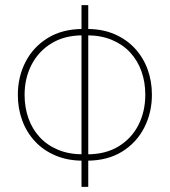

<svg xmlns="http://www.w3.org/2000/svg" viewBox="-20 -731 665 751"><path d="M319.3 -102.5H304.7Q244.6 -102.5 197.3 -122.6Q149.9 -142.6 116.9 -178Q84 -213.4 66.9 -260Q49.8 -306.6 49.8 -359.9Q49.8 -430.7 80.1 -489.3Q110.4 -547.9 167.5 -582.8Q224.6 -617.7 304.7 -617.7H320.3Q380.4 -617.7 427.2 -597.7Q474.1 -577.6 507.1 -542.2Q540 -506.8 557.1 -460.4Q574.2 -414.1 574.2 -360.8Q574.2 -290 543.9 -231.2Q513.7 -172.4 456.8 -137.5Q399.9 -102.5 319.3 -102.5ZM304.7 -127.4H320.8Q393.1 -127.4 443.8 -158.4Q494.6 -189.5 521.5 -242.2Q548.3 -294.9 548.3 -360.8Q548.3 -410.2 533.2 -452.4Q518.1 -494.6 488.8 -526.1Q459.5 -557.6 417 -575.2Q374.5 -592.8 320.3 -592.8H304.7Q232.4 -592.8 181.4 -561.5Q130.4 -530.3 103.3 -477.5Q76.2 -424.8 76.2 -359.9Q76.2 -310.5 91.3 -268.1Q106.4 -225.6 135.7 -194.1Q165 -162.6 207.5 -145Q250 -127.4 304.7 -127.4ZM325.2 -710.9V0H298.8V-710.9Z"/></svg>

Font: Roboto Condensed Thin
Style: Regular
Weight: 250
Width: 3
Designer: Christian Robertson
Foundry: Google
Version: Version 3.009; 2024